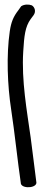

<svg xmlns="http://www.w3.org/2000/svg" viewBox="-20 -714 191 826"><path d="M22 -579C7 -476 12 -347 28 -243C43 -145 56 -18 70 77C78 100 144 95 136 67C130 23 120 -64 112 -122C96 -237 72 -366 80 -493C84 -559 88 -599 112 -632L124 -648C136 -664 130 -683 117 -691C104 -696 84 -696 71 -687L59 -670C38 -643 28 -620 22 -579Z"/></svg>

Font: Stray Cat
Style: ExBdCn
Weight: 800
Version: Version 1.0